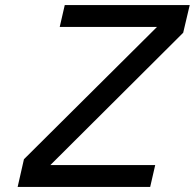

<svg xmlns="http://www.w3.org/2000/svg" viewBox="-20 -742 773 762"><path d="M50 0 75 -110 603 -635H217L237 -722H733L707 -612L180 -87H596L576 0Z"/></svg>

Font: Perun
Style: Italic
Weight: 400
Italic angle: -12°
Foundry: Copyright (c) Stefan Peev, Context Ltd, 2016
Version: Version 1.027